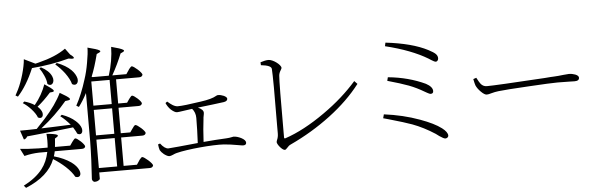

<svg xmlns="http://www.w3.org/2000/svg" viewBox="-54 -1040 4082 1306"><g transform="rotate(-5 1987.0 -387.0)"><path d="M76 73C180 30 247 -29 276 -106C305 -88 333 -67 358 -44C386 -18 405 6 416 27C445 40 462 17 447 -16C439 -35 423 -54 398 -72C368 -93 330 -111 283 -124C286 -132 291 -151 292 -158H477C491 -158 499 -163 501 -173C501 -188 452 -233 439 -233C435 -233 429 -228 422 -218C419 -215 417 -212 416 -210L400 -187H296C299 -212 300 -231 301 -244L315 -253C324 -259 325 -264 318 -268C309 -273 285 -278 246 -281C249 -251 249 -220 246 -187H186C136 -188 93 -191 58 -195L84 -144C119 -153 152 -157 184 -158H241C232 -114 216 -76 191 -44C161 -5 118 28 62 57ZM545 73C554 73 563 71 571 66C578 62 581 58 581 55V12H926C939 12 947 7 950 -4C950 -19 894 -67 881 -67C877 -67 871 -61 862 -50C860 -47 858 -44 857 -42L841 -18H750V-212H894C908 -212 916 -217 919 -228C919 -243 867 -288 854 -288C850 -288 844 -283 837 -272C834 -269 832 -266 831 -264L815 -241H750V-415H886C900 -415 908 -420 911 -431C911 -446 862 -489 849 -489C845 -489 839 -484 832 -474C829 -471 827 -468 826 -466L811 -444H750V-609H907C921 -609 929 -614 932 -625C932 -640 877 -688 864 -688C860 -688 854 -682 845 -671C843 -668 841 -665 840 -663L823 -638H727C754 -686 777 -734 796 -782L813 -790C823 -795 824 -800 816 -805C806 -812 779 -821 736 -832C735 -769 724 -705 703 -638H592L586 -641C603 -682 619 -733 634 -792L651 -800C662 -805 663 -810 655 -815C645 -822 618 -830 575 -841C575 -814 571 -780 563 -737C556 -696 547 -660 536 -627C515 -559 491 -501 465 -454L482 -444C501 -469 520 -499 538 -534V-207C537 -120 533 -33 527 53C527 62 537 73 545 73ZM581 -212H706V-18H581ZM581 -415H706V-241H581ZM455 -264C479 -249 497 -267 489 -298C484 -315 472 -332 453 -349C430 -370 400 -387 361 -401L350 -392C373 -375 395 -353 416 -328C413 -328 410 -328 405 -328C316 -324 252 -322 215 -321C284 -375 343 -432 393 -492L414 -495C426 -497 429 -501 424 -508C417 -517 395 -531 360 -551C335 -498 295 -442 242 -383C215 -354 196 -333 183 -320C151 -319 113 -318 69 -318L90 -256C100 -257 108 -264 114 -275C249 -288 355 -300 430 -309C431 -308 432 -306 434 -303C445 -285 452 -272 455 -264ZM198 -397C221 -384 237 -399 232 -426C228 -441 218 -456 202 -470C233 -495 263 -524 294 -559L312 -561C322 -563 324 -567 319 -574C312 -583 293 -597 261 -618C244 -570 219 -525 184 -483C164 -496 141 -506 115 -513L104 -503C123 -491 142 -475 160 -455C179 -434 192 -414 198 -397ZM581 -609H706V-444H581ZM75 -550C116 -595 154 -656 187 -735C275 -742 359 -756 440 -778L461 -775C472 -774 478 -776 477 -781C476 -786 468 -794 453 -805L422 -847C376 -814 314 -788 237 -769C229 -767 221 -765 213 -763L137 -800C133 -744 108 -656 79 -597C75 -588 68 -575 59 -559ZM449 -603C474 -586 496 -606 489 -639C484 -658 473 -678 454 -697C431 -720 399 -739 358 -755L347 -746C369 -727 390 -705 409 -680C430 -651 443 -626 449 -603ZM282 -619C309 -594 338 -627 319 -668C308 -693 284 -716 248 -735L237 -728C248 -713 258 -696 266 -677C276 -655 281 -636 282 -619Z M1066 -57C1072 -57 1080 -59 1091 -64C1101 -69 1110 -72 1118 -74C1191 -93 1365 -109 1442 -104C1471 -102 1505 -97 1544 -90C1559 -87 1569 -86 1573 -86C1587 -86 1594 -92 1594 -103C1594 -115 1584 -126 1563 -137C1544 -146 1527 -151 1511 -151C1509 -151 1506 -150 1501 -149C1489 -146 1477 -145 1464 -144C1417 -142 1364 -138 1306 -133C1309 -195 1314 -247 1319 -288C1319 -293 1320 -301 1322 -310C1324 -319 1325 -326 1325 -331C1325 -345 1313 -358 1288 -369C1308 -372 1342 -376 1389 -381C1432 -386 1458 -390 1467 -391C1484 -394 1492 -401 1492 -412C1492 -419 1485 -426 1471 -433C1457 -439 1444 -442 1431 -442C1427 -442 1422 -440 1417 -437C1397 -425 1362 -415 1311 -408C1232 -396 1180 -390 1153 -390C1142 -390 1130 -394 1117 -402C1109 -407 1098 -415 1083 -428L1071 -419C1078 -402 1089 -386 1102 -373C1119 -358 1133 -350 1144 -350C1150 -350 1166 -352 1192 -356C1215 -359 1234 -362 1248 -364C1263 -347 1271 -325 1271 -300C1271 -247 1269 -190 1266 -129C1233 -126 1189 -122 1134 -116C1093 -112 1070 -110 1064 -110C1047 -110 1029 -123 1010 -148L996 -143C998 -125 1001 -112 1004 -103C1009 -94 1017 -85 1030 -74C1045 -63 1057 -57 1066 -57Z M1852 -31C1857 -31 1862 -35 1868 -42C1877 -53 1886 -60 1895 -64C1994 -110 2086 -165 2171 -229C2256 -293 2327 -362 2383 -435L2363 -456C2301 -385 2225 -317 2135 -254C2040 -187 1949 -138 1862 -109C1857 -108 1854 -110 1854 -115C1854 -122 1854 -134 1854 -153C1854 -377 1855 -505 1858 -537C1859 -550 1864 -562 1872 -575C1876 -581 1878 -586 1878 -589C1878 -610 1825 -650 1794 -650C1779 -650 1761 -646 1739 -639L1740 -619C1788 -614 1812 -603 1812 -586C1815 -547 1816 -419 1814 -202C1814 -171 1814 -153 1814 -147C1814 -130 1811 -115 1804 -100C1802 -95 1801 -91 1801 -89C1801 -72 1835 -31 1852 -31Z M2947 -13C2959 -13 2968 -22 2968 -31C2968 -47 2955 -65 2930 -84C2897 -109 2850 -132 2787 -155C2711 -183 2630 -202 2544 -213L2537 -187C2546 -184 2558 -181 2573 -177C2646 -156 2699 -140 2731 -128C2782 -109 2833 -83 2884 -50C2890 -46 2898 -40 2907 -33C2926 -20 2939 -13 2947 -13ZM2873 -324C2886 -324 2892 -330 2892 -342C2892 -361 2877 -379 2847 -395C2772 -430 2688 -453 2593 -462L2587 -438C2648 -421 2695 -406 2730 -393C2767 -379 2801 -362 2833 -343C2837 -341 2842 -338 2849 -334C2861 -327 2869 -324 2873 -324ZM2928 -539C2936 -539 2945 -548 2945 -561C2945 -572 2941 -582 2932 -591C2923 -600 2907 -610 2884 -622C2813 -659 2717 -684 2597 -698L2592 -674C2711 -645 2807 -608 2880 -564C2885 -561 2890 -558 2897 -553C2911 -544 2921 -539 2928 -539Z M3253 -286C3261 -286 3271 -288 3284 -292C3301 -297 3318 -300 3334 -302C3366 -306 3436 -311 3543 -317C3644 -323 3710 -326 3740 -326C3760 -326 3785 -326 3814 -325C3833 -324 3847 -324 3856 -324C3877 -324 3888 -331 3888 -346C3888 -355 3880 -363 3865 -369C3852 -374 3837 -377 3821 -377C3813 -377 3801 -376 3784 -374C3760 -371 3737 -369 3715 -368C3710 -368 3690 -367 3657 -364C3431 -350 3298 -343 3258 -343C3243 -343 3230 -349 3219 -361C3212 -369 3204 -383 3194 -402C3193 -404 3193 -405 3192 -406L3171 -399C3171 -398 3171 -396 3172 -394C3175 -377 3179 -363 3182 -354C3189 -339 3199 -325 3214 -310C3230 -294 3243 -286 3253 -286Z"/></g></svg>

Font: AllPunType ExtraLight
Style: Regular
Weight: 280
Version: 1.0